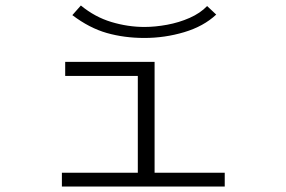

<svg xmlns="http://www.w3.org/2000/svg" viewBox="-20 -678 1040 698"><path d="M205 0V-50H481V-402H217V-453H542V-50H797V0ZM733 -656 766 -625Q720 -582 649.5 -561Q579 -540 505 -540Q432 -540 368.5 -558Q305 -576 243 -623L274 -658Q325 -616 385 -598Q445 -580 505 -580Q544 -580 587.5 -588Q631 -596 669.5 -613Q708 -630 733 -656Z"/></svg>

Font: Inconsolata UltraExpanded Light
Style: Regular
Weight: 300
Width: 9
Monospace: yes
Designer: Raph Levien, Cyreal, Brenton Simpson
Foundry: Raph Levien, Cyreal, Google
Version: Version 3.001; ttfautohint (v1.8.2.53-6de2)